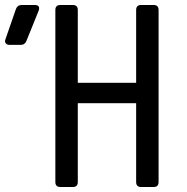

<svg xmlns="http://www.w3.org/2000/svg" viewBox="-129 -750 749 770"><path d="M-91 -570Q-101 -570 -106 -576.5Q-111 -583 -107 -593L-65 -714Q-59 -730 -42 -730H10Q34 -730 26 -707L-23 -586Q-29 -570 -46 -570ZM113 0Q93 0 93 -20V-710Q93 -730 113 -730H163Q183 -730 183 -710V-418H417V-710Q417 -730 437 -730H487Q507 -730 507 -710V-20Q507 0 487 0H437Q417 0 417 -20V-336H183V-20Q183 0 163 0Z"/></svg>

Font: Pitagon Sans Mono
Style: Regular
Weight: 400
Monospace: yes
Designer: Travis Tran
Foundry: Pitagon
Version: Version 1.001;gftools[0.9.26]